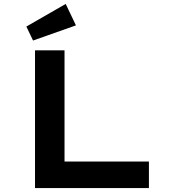

<svg xmlns="http://www.w3.org/2000/svg" viewBox="-20 -956 885 976"><path d="M158 0V-700H308V-135H737V0ZM148 -750 114 -821 314 -936 366 -827Z"/></svg>

Font: Lexend Tera SemiBold
Style: Regular
Weight: 600
Version: Version 1.007